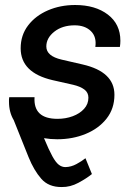

<svg xmlns="http://www.w3.org/2000/svg" viewBox="-20 -547 546 771"><path d="M210 12.2Q182.1 12.2 156.7 7.8Q176.3 55.2 190.2 80.3Q204.1 105.5 216.3 114.7Q228.5 124 242.7 124Q265.6 123.5 287.1 111.8Q308.6 100.1 323.2 88.4L349.1 151.9Q327.6 169.4 294.9 187Q262.2 204.6 228 204.1Q175.3 204.6 145.8 170.9Q116.2 137.2 94.7 84L35.2 -64.5Q16.1 -96.2 16.1 -138.7Q16.1 -143.1 16.1 -147.7Q16.1 -152.3 17.1 -156.7H118.7Q113.3 -69.8 210.9 -69.8Q243.7 -69.8 272 -80.3Q300.3 -90.8 317.6 -109.9Q335 -128.9 335 -154.8Q335 -175.3 318.8 -187.5Q302.7 -199.7 273.9 -206.5L191.4 -225.1Q63 -254.9 63 -353Q63 -405.8 92.8 -444.8Q122.6 -483.9 172.4 -505.4Q222.2 -526.9 281.7 -526.9Q362.8 -526.9 413.1 -488.5Q463.4 -450.2 463.4 -383.3Q463.4 -377.4 462.9 -371.1Q462.4 -364.7 461.4 -358.4H362.8Q368.7 -398.9 345 -422.1Q321.3 -445.3 279.8 -445.3Q230.5 -445.3 198.2 -419.9Q166 -394.5 166 -360.4Q166 -321.8 227.5 -307.6L312 -288.1Q439.5 -258.8 439.5 -166.5Q439.5 -110.8 408 -70.8Q376.5 -30.8 324.2 -9.3Q272 12.2 210 12.2Z"/></svg>

Font: Inter Display Medium
Style: Italic
Weight: 500
Italic angle: -9.39999°
Designer: Rasmus Andersson
Foundry: rsms
Version: Version 4.000;git-a52131595